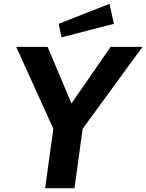

<svg xmlns="http://www.w3.org/2000/svg" viewBox="-20 -988 768 1008"><path d="M561 -742 355 -445 230 -742H65L260 -312L217 0H371L414 -312L728 -742ZM288 -863 303 -792 578 -863 555 -968Z"/></svg>

Font: Cheyenne Sans
Style: Bold Italic
Weight: 700
Italic angle: -8.13011°
Designer: The Public Sans project authors (U.S. Web Design System), Libre Franklin designed by Pablo Impallari and Rodrigo Fuenzal
Foundry: The Cheyenne Sans Project Authors
Version: Version 2.007